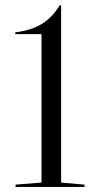

<svg xmlns="http://www.w3.org/2000/svg" viewBox="-20 -734 384 754"><path d="M143 -17V-600H40V-607Q104 -615 145 -640.5Q186 -666 215 -714L220 -712V-17L312 -9V0H41V-9Z"/></svg>

Font: Libre Caslon Display
Style: Regular
Weight: 400
Designer: Pablo Impallari, Rodrigo Fuenzalida
Foundry: Pablo Impallari, Rodrigo Fuenzalida
Version: Version 1.002